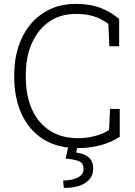

<svg xmlns="http://www.w3.org/2000/svg" viewBox="-20 -741 685 974"><path d="M375.5 10.3Q270 10.3 198 -35.9Q126 -82 89.1 -163.6Q52.2 -245.1 52.2 -350.6V-359.9Q52.2 -466.3 90.6 -547.6Q128.9 -628.9 199.2 -675Q269.5 -721.2 364.3 -721.2Q437.5 -721.2 490.5 -700.7Q543.5 -680.2 584.5 -644.5V-506.3H534.7L529.8 -619.6Q508.3 -635.7 484.6 -647Q460.9 -658.2 431.9 -664.3Q402.8 -670.4 364.3 -670.4Q286.6 -670.4 229.7 -631.1Q172.9 -591.8 141.8 -522.2Q110.8 -452.6 110.8 -360.8V-350.6Q110.8 -255.9 142.3 -186Q173.8 -116.2 233.2 -78.1Q292.5 -40 376 -40Q420.9 -40 462.6 -51.3Q504.4 -62.5 533.2 -81.1L538.1 -188.5H587.4V-46.9Q543.9 -18.6 489.5 -4.2Q435.1 10.3 375.5 10.3ZM303.7 212.4 300.3 174.8Q344.2 174.8 374 159.9Q403.8 145 403.8 116.7Q403.8 88.9 383.8 78.4Q363.8 67.9 313 63.5L328.6 -7.3H374L366.7 33.2Q405.8 37.6 429.2 56.6Q452.6 75.7 452.6 115.7Q452.6 159.7 414.1 186Q375.5 212.4 303.7 212.4Z"/></svg>

Font: Roboto Slab LO Light
Style: Regular
Weight: 300
Designer: Google
Version: Version 2.000